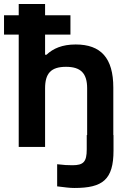

<svg xmlns="http://www.w3.org/2000/svg" viewBox="-36 -730 631 954"><path d="M57 -710V-654H-16V-558H57V0H188V-291C188 -365 217 -398 292 -398C366 -398 397 -365 397 -291V-59H395V12C395 74 379 91 324 91C301 91 280 90 248 86V196C290 201 309 204 334 204C474 204 528 163 528 18V-59H527V-295C527 -442 465 -509 340 -509C273 -509 228 -489 195 -458H188V-558H314V-654H188V-710Z"/></svg>

Font: LT Wave Alt Bold
Style: Regular
Weight: 700
Designer: Daniel Lyons
Version: Version 2.5 (Glyphs App)